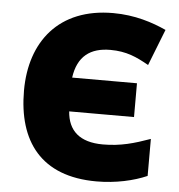

<svg xmlns="http://www.w3.org/2000/svg" viewBox="-52 -772 775 832"><g transform="rotate(5 335.0 -356.5)"><path d="M409 -563C479 -563 524 -542 577 -512L639 -670C580 -697 502 -723 407 -723C171 -723 51 -568 51 -355C51 -135 156 10 398 10C482 10 560 -8 617 -33V-194C547 -169 489 -152 412 -152C310 -152 260 -199 254 -282H536V-429H254C267 -523 322 -563 409 -563Z"/></g></svg>

Font: Noto Sans UI Black
Style: Regular
Weight: 900
Designer: Monotype Design Team
Foundry: Monotype Imaging Inc.
Version: Version 1.901